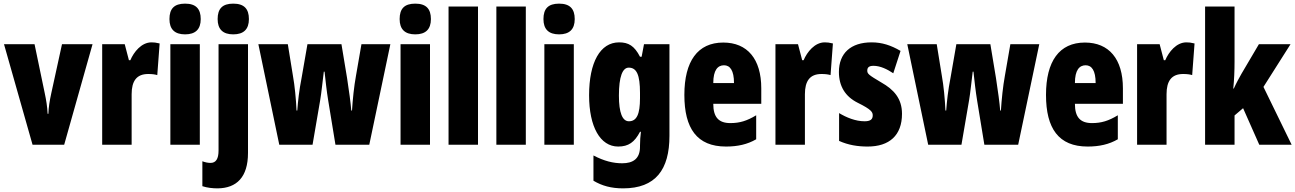

<svg xmlns="http://www.w3.org/2000/svg" viewBox="-20 -796 7124 1056"><path d="M159 0H333L489 -553H321L262 -283C253 -242 247 -204 246 -170H242C240 -211 234 -246 226 -284L170 -553H2Z M813 -563C758 -563 716 -510 697 -465H689L666 -553H542V0H704V-278C704 -350 731 -389 795 -389C816 -389 832 -387 845 -383L858 -557C838 -562 826 -563 813 -563Z M998 -776C938 -776 912 -748 912 -691C912 -635 941 -607 998 -607C1055 -607 1084 -635 1084 -691C1084 -747 1058 -776 998 -776ZM1079 -553H917V0H1079Z M1177 -691C1177 -635 1206 -607 1263 -607C1320 -607 1349 -635 1349 -691C1349 -747 1323 -776 1263 -776C1203 -776 1177 -748 1177 -691ZM1177 240C1281 239 1344 179 1344 45V-553H1182V32C1182 77 1168 100 1138 100C1124 100 1109 97 1093 91V228C1120 237 1150 240 1177 240Z M1785 -244 1825 0H2011L2127 -553H1968L1938 -380C1927 -320 1920 -250 1916 -188H1912C1909 -229 1900 -294 1889 -366L1858 -553H1671L1639 -369C1625 -298 1619 -240 1615 -188H1611C1608 -252 1601 -325 1591 -380L1563 -553H1401L1516 0H1699L1741 -245C1748 -285 1754 -348 1761 -402H1765C1770 -355 1777 -293 1785 -244Z M2264 -776C2204 -776 2178 -748 2178 -691C2178 -635 2207 -607 2264 -607C2321 -607 2350 -635 2350 -691C2350 -747 2324 -776 2264 -776ZM2345 -553H2183V0H2345Z M2609 0V-760H2447V0Z M2872 0V-760H2710V0Z M3055 -776C2995 -776 2969 -748 2969 -691C2969 -635 2998 -607 3055 -607C3112 -607 3141 -635 3141 -691C3141 -747 3115 -776 3055 -776ZM3136 -553H2974V0H3136Z M3385 -563C3281 -563 3220 -453 3220 -272C3220 -99 3281 10 3380 10C3437 10 3470 -14 3500 -71H3505C3502 -51 3500 -17 3500 5V11C3500 78 3461 102 3402 102C3353 102 3303 90 3244 59V198C3291 226 3342 240 3407 240C3586 240 3662 137 3662 -49V-553H3522L3509 -484H3500C3469 -544 3437 -563 3385 -563ZM3438 -424C3482 -424 3500 -384 3500 -285V-256C3500 -168 3482 -129 3439 -129C3403 -129 3384 -176 3384 -270C3384 -375 3404 -424 3438 -424Z M3958 -562C3817 -562 3744 -459 3744 -274C3744 -90 3813 10 3973 10C4037 10 4091 -2 4139 -30V-162C4088 -131 4048 -119 3997 -119C3933 -119 3903 -151 3903 -225H4167V-310C4167 -472 4090 -562 3958 -562ZM3962 -437C3995 -437 4017 -409 4017 -339H3903C3903 -411 3928 -437 3962 -437Z M4516 -563C4461 -563 4419 -510 4400 -465H4392L4369 -553H4245V0H4407V-278C4407 -350 4434 -389 4498 -389C4519 -389 4535 -387 4548 -383L4561 -557C4541 -562 4529 -563 4516 -563Z M4941 -170C4941 -255 4895 -304 4828 -342C4757 -384 4750 -390 4750 -408C4750 -426 4761 -434 4784 -434C4822 -434 4860 -415 4893 -393L4933 -516C4880 -547 4831 -563 4774 -563C4659 -563 4594 -503 4594 -400C4594 -322 4629 -265 4697 -231C4774 -193 4780 -179 4780 -161C4780 -138 4765 -129 4735 -129C4685 -129 4635 -150 4595 -174V-21C4646 2 4698 10 4752 10C4871 10 4941 -51 4941 -170Z M5354 -244 5394 0H5580L5696 -553H5537L5507 -380C5496 -320 5489 -250 5485 -188H5481C5478 -229 5469 -294 5458 -366L5427 -553H5240L5208 -369C5194 -298 5188 -240 5184 -188H5180C5177 -252 5170 -325 5160 -380L5132 -553H4970L5085 0H5268L5310 -245C5317 -285 5323 -348 5330 -402H5334C5339 -355 5346 -293 5354 -244Z M5947 -562C5806 -562 5733 -459 5733 -274C5733 -90 5802 10 5962 10C6026 10 6080 -2 6128 -30V-162C6077 -131 6037 -119 5986 -119C5922 -119 5892 -151 5892 -225H6156V-310C6156 -472 6079 -562 5947 -562ZM5951 -437C5984 -437 6006 -409 6006 -339H5892C5892 -411 5917 -437 5951 -437Z M6505 -563C6450 -563 6408 -510 6389 -465H6381L6358 -553H6234V0H6396V-278C6396 -350 6423 -389 6487 -389C6508 -389 6524 -387 6537 -383L6550 -557C6530 -562 6518 -563 6505 -563Z M6770 -458V-760H6608V0H6770V-161L6817 -201L6906 0H7084L6929 -318L7078 -553H6904L6808 -390C6796 -369 6780 -340 6766 -309H6763C6768 -357 6770 -407 6770 -458Z"/></svg>

Font: Noto Sans Ethiopic ExtraCondensed Black
Style: Regular
Weight: 900
Width: 2
Designer: Monotype Design Team
Foundry: Monotype Imaging Inc.
Version: Version 2.102